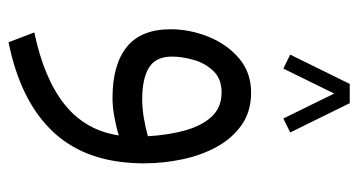

<svg xmlns="http://www.w3.org/2000/svg" viewBox="-226 -402 888 477"><g transform="rotate(90 218.5 -163.0)"><path d="M308.6 -439.5 273.9 -422.4 211.9 -548.8 149.9 -422.4 115.2 -439.5 188 -587.4H235.8ZM385.3 -76.2Q385.3 64.9 308.8 147.7Q232.4 230.5 84.5 260.3L60.1 196.3Q175.8 171.9 239.7 120.4Q303.7 68.8 315.9 -13.7Q295.9 -7.3 270.5 -2.7Q245.1 2 223.1 2Q140.1 2 96.2 -33.4Q52.2 -68.8 52.2 -142.6Q52.2 -189.9 70.6 -235.8Q88.9 -281.7 124 -312Q159.2 -342.3 209.5 -342.3Q256.3 -342.3 289.6 -319.1Q322.8 -295.9 344 -257.6Q365.2 -219.2 375.2 -171.9Q385.3 -124.5 385.3 -76.2ZM225.6 -71.8Q248 -71.8 271.7 -75.7Q295.4 -79.6 317.9 -85.9Q314.9 -138.2 303.2 -179.4Q291.5 -220.7 268.8 -244.9Q246.1 -269 209 -269Q175.3 -269 155.8 -248.5Q136.2 -228 128.2 -199.2Q120.1 -170.4 120.1 -145.5Q120.1 -105.5 147.5 -88.6Q174.8 -71.8 225.6 -71.8Z"/></g></svg>

Font: Vazirmatn FD Light
Style: Regular
Weight: 300
Designer: Saber Rastikerdar
Foundry: Saber Rastikerdar
Version: Version 33.003